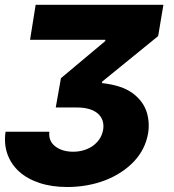

<svg xmlns="http://www.w3.org/2000/svg" viewBox="-20 -565 705 777"><path d="M2.5 -32H179.7Q175.4 5 203.1 27Q231.5 49 276.6 49Q297.6 49 317.6 43.3Q337.7 37.6 354 26.5Q370.4 15.3 381.9 -1.4Q393.5 -18.1 397.4 -39.8Q400.6 -60 395.1 -76.7Q389.6 -93.4 376.1 -105.3Q362.6 -117.2 341.3 -123.6Q320 -130 291.2 -130H205.6L226.6 -248.6L406.2 -399.1V-403.8H101.6L124.3 -545.5H641.3L620 -419L393.1 -234.4V-228.7Q472.7 -219.8 515.6 -188.6Q558.2 -157.3 572.8 -114Q586.6 -72.1 579.5 -26.3Q568.2 39.4 522.4 88.1Q499.3 112.6 469.6 131.9Q440 151.3 405.5 164.6Q371.1 177.9 332.4 184.8Q293.7 191.8 252.1 191.8Q188.9 191.8 139.4 175.2Q89.8 158.7 57.2 129.1Q24.5 99.4 9.9 58.2Q-4.6 17 2.5 -32Z"/></svg>

Font: Inter P Extra Bold
Style: Italic
Weight: 800
Italic angle: 9.39999°
Designer: Rasmus Andersson
Foundry: rsms
Version: Version 3.018;git-588b23468